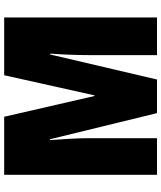

<svg xmlns="http://www.w3.org/2000/svg" viewBox="52 -806 754 897"><g transform="rotate(-90 428.5 -357.0)"><path d="M349 0H506L623 -499H627Q624 -462 622 -411.5Q620 -361 620 -316V0H796V-714H526L432 -292H429L332 -714H61V0H232V-313Q232 -359 229 -409.5Q226 -460 223 -500H227Z"/></g></svg>

Font: Noto Sans Display SemiCondensed Black
Style: Regular
Weight: 900
Width: 4
Designer: Monotype Design Team
Foundry: Monotype Imaging Inc.
Version: Version 1.900